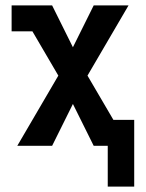

<svg xmlns="http://www.w3.org/2000/svg" viewBox="-20 -540 540 711"><path d="M379 151V0H327L250 -155L173 0H44L196 -260L100 -424H23V-520H173L250 -365L327 -520H456L304 -260L400 -96H477V151Z"/></svg>

Font: Moesevka
Style: Bold
Weight: 700
Monospace: yes
Designer: Belleve Invis
Foundry: Belleve Invis
Version: Version 32.5.0; ttfautohint (v1.8.4)